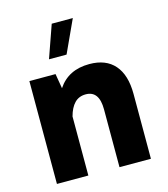

<svg xmlns="http://www.w3.org/2000/svg" viewBox="-117 -888 856 980"><g transform="rotate(-15 311.0 -398.5)"><path d="M248 -796.9H359.4L280.3 -625H187.5ZM228 0H62V-543.5H200.2L213.4 -465.3Q268.1 -548.3 379.4 -548.3Q466.8 -548.3 512.7 -495.6Q558.6 -442.9 558.6 -342.8V0H392.6V-305.7Q392.6 -403.8 321.8 -403.8Q285.6 -403.8 262.7 -380.1Q239.7 -356.4 228 -312Z"/></g></svg>

Font: Estedad-FD ExtraBold
Style: Regular
Weight: 800
Designer: Amin Abedi
Version: Version 7.3